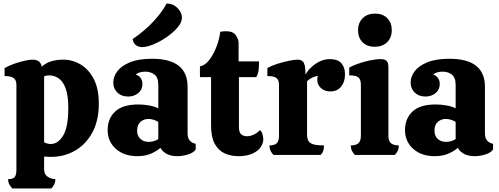

<svg xmlns="http://www.w3.org/2000/svg" viewBox="-20 -878 2830 1088"><path d="M50 190Q39 179 32.5 166Q26 153 26 137Q56 137 64.5 124Q73 111 73 82V-397Q73 -423 58.5 -435Q44 -447 6 -447V-492Q28 -505 58.5 -516Q89 -527 118 -533.5Q147 -540 164 -540Q184 -540 197.5 -532Q211 -524 217 -500Q240 -522 271.5 -531Q303 -540 338 -540Q391 -540 437 -512.5Q483 -485 511.5 -430Q540 -375 540 -290Q540 -195 503.5 -127.5Q467 -60 405.5 -24.5Q344 11 269 11Q261 11 251 10.5Q241 10 230 9V82Q230 111 251 124Q272 137 294 137Q294 167 271 190ZM268 -62Q309 -62 338 -110Q367 -158 367 -266Q367 -335 352.5 -375.5Q338 -416 313 -433.5Q288 -451 258 -451Q242 -451 230 -445V-72Q247 -62 268 -62Z M758 7Q683 7 636.5 -34.5Q590 -76 590 -141Q590 -206 632.5 -246Q675 -286 764 -286Q793 -286 825 -280.5Q857 -275 877 -264V-397Q877 -439 855.5 -455.5Q834 -472 803 -472Q770 -472 749 -456Q769 -449 778 -434.5Q787 -420 787 -403Q787 -370 763.5 -350.5Q740 -331 706 -331Q668 -331 645 -353.5Q622 -376 622 -410Q622 -444 645 -474.5Q668 -505 716.5 -525Q765 -545 842 -545Q1043 -545 1043 -386V-121Q1043 -73 1089 -63V-31Q1076 -12 1045 -2.5Q1014 7 985 7Q917 7 889 -40Q869 -22 836 -7.5Q803 7 758 7ZM823 -74Q837 -74 852 -78.5Q867 -83 877 -90V-187Q867 -194 851.5 -199Q836 -204 821 -204Q795 -204 776 -187.5Q757 -171 757 -136Q757 -109 775 -91.5Q793 -74 823 -74ZM785 -611Q766 -611 750.5 -622Q735 -633 732 -657Q764 -678 800 -709Q836 -740 869 -778.5Q902 -817 924 -858Q951 -858 970.5 -845Q990 -832 1000.5 -813.5Q1011 -795 1011 -778Q1011 -751 986 -722Q961 -693 924 -667.5Q887 -642 849 -626.5Q811 -611 785 -611Z M1331 7Q1289 7 1254 -8.5Q1219 -24 1197.5 -62Q1176 -100 1176 -166V-441H1113V-502Q1140 -506 1164 -536Q1188 -566 1205.5 -610Q1223 -654 1228 -698Q1246 -701 1261 -701Q1301 -701 1316.5 -678Q1332 -655 1332 -635V-530H1448Q1448 -506 1445.5 -482.5Q1443 -459 1432 -441H1334V-159Q1334 -127 1347 -116.5Q1360 -106 1380 -106Q1400 -106 1420.5 -116.5Q1441 -127 1453 -141Q1464 -132 1468 -114.5Q1472 -97 1472 -88Q1472 -66 1457 -44Q1442 -22 1410.5 -7.5Q1379 7 1331 7Z M1530 0Q1519 -11 1513 -24Q1507 -37 1507 -54Q1536 -54 1548.5 -66.5Q1561 -79 1561 -109V-398Q1561 -424 1547 -435.5Q1533 -447 1495 -447V-492Q1519 -506 1552 -516.5Q1585 -527 1617 -533.5Q1649 -540 1667 -540Q1690 -540 1700.5 -524Q1711 -508 1711 -455Q1722 -476 1743.5 -496.5Q1765 -517 1792 -530Q1819 -543 1848 -543Q1895 -543 1915 -519Q1935 -495 1935 -457Q1935 -414 1913 -387Q1891 -360 1852 -360Q1818 -360 1798 -379.5Q1778 -399 1778 -424Q1778 -440 1781 -449Q1765 -445 1750 -438.5Q1735 -432 1720 -418V-118Q1720 -95 1727 -81Q1734 -67 1754.5 -60.5Q1775 -54 1816 -54Q1816 -37 1812 -24Q1808 -11 1797 0Z M2103 -613Q2060 -613 2034.5 -638.5Q2009 -664 2009 -707Q2009 -749 2035.5 -775Q2062 -801 2105 -801Q2149 -801 2174.5 -775Q2200 -749 2200 -707Q2200 -664 2173.5 -638.5Q2147 -613 2103 -613ZM1991 0Q1980 -11 1974 -24Q1968 -37 1968 -54Q1997 -54 2011 -66.5Q2025 -79 2025 -109V-399Q2025 -425 2012.5 -438Q2000 -451 1959 -451V-495Q1974 -504 2005 -515.5Q2036 -527 2072.5 -535Q2109 -543 2138 -543Q2161 -543 2171 -532.5Q2181 -522 2181 -497V-108Q2181 -78 2196 -66Q2211 -54 2240 -54Q2240 -37 2234 -24Q2228 -11 2217 0Z M2443 7Q2368 7 2321.5 -34.5Q2275 -76 2275 -141Q2275 -206 2317.5 -246Q2360 -286 2449 -286Q2478 -286 2510 -280.5Q2542 -275 2562 -264V-397Q2562 -439 2540.5 -455.5Q2519 -472 2488 -472Q2455 -472 2434 -456Q2454 -449 2463 -434.5Q2472 -420 2472 -403Q2472 -370 2448.5 -350.5Q2425 -331 2391 -331Q2353 -331 2330 -353.5Q2307 -376 2307 -410Q2307 -444 2330 -474.5Q2353 -505 2401.5 -525Q2450 -545 2527 -545Q2728 -545 2728 -386V-121Q2728 -73 2774 -63V-31Q2761 -12 2730 -2.5Q2699 7 2670 7Q2602 7 2574 -40Q2554 -22 2521 -7.5Q2488 7 2443 7ZM2508 -74Q2522 -74 2537 -78.5Q2552 -83 2562 -90V-187Q2552 -194 2536.5 -199Q2521 -204 2506 -204Q2480 -204 2461 -187.5Q2442 -171 2442 -136Q2442 -109 2460 -91.5Q2478 -74 2508 -74Z"/></svg>

Font: Calistoga
Style: Regular
Weight: 400
Designer: Yvonne Schuttler, Eben Sorkin
Foundry: www.sorkintype.com
Version: Version 1.010; ttfautohint (v1.8.4.7-5d5b)